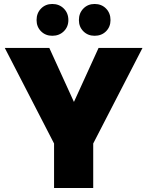

<svg xmlns="http://www.w3.org/2000/svg" viewBox="-20 -946 741 966"><path d="M4 -705H228L389 -352H315L476 -705H697L449 -224V0H252V-224ZM243 -766Q209 -766 186.5 -788.5Q164 -811 164 -845Q164 -880 186.5 -903Q209 -926 243 -926Q278 -926 301 -903Q324 -880 324 -845Q324 -811 301 -788.5Q278 -766 243 -766ZM456 -766Q422 -766 399.5 -788.5Q377 -811 377 -845Q377 -880 399.5 -903Q422 -926 456 -926Q491 -926 513.5 -903Q536 -880 536 -845Q536 -811 513.5 -788.5Q491 -766 456 -766Z"/></svg>

Font: Parkinsans ExtraBold
Style: Regular
Weight: 800
Designer: Red Stone, Indian Type Foundry
Foundry: Indian Type Foundry
Version: Version 1.000